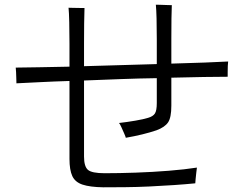

<svg xmlns="http://www.w3.org/2000/svg" viewBox="-20 -795 1040 818"><path d="M420 3Q363 2 331.5 -8.5Q300 -19 288 -45Q276 -71 276 -118V-450Q209 -448 151 -445Q93 -442 50 -440Q50 -445 49.5 -459Q49 -473 48.5 -487.5Q48 -502 47 -507Q89 -507 148 -508.5Q207 -510 276 -511V-610Q276 -657 275 -700.5Q274 -744 272 -762Q278 -762 292.5 -761.5Q307 -761 321.5 -761Q336 -761 340 -761Q339 -737 338.5 -694.5Q338 -652 338 -610V-513Q414 -515 493.5 -517.5Q573 -520 648 -522V-628Q648 -678 647 -716Q646 -754 644 -775Q650 -775 664.5 -774.5Q679 -774 693.5 -773.5Q708 -773 712 -773Q711 -754 710.5 -716Q710 -678 710 -629V-524Q789 -526 852.5 -528.5Q916 -531 952 -533Q951 -528 950.5 -514Q950 -500 950 -486.5Q950 -473 950 -468Q911 -468 848.5 -467Q786 -466 710 -464V-345Q710 -294 696 -273.5Q682 -253 647 -240Q591 -221 516 -208Q515 -213 509 -226.5Q503 -240 497 -253.5Q491 -267 487 -271Q522 -275 557 -281Q592 -287 611 -293Q632 -299 640 -311.5Q648 -324 648 -356V-462Q573 -461 493.5 -458Q414 -455 338 -452V-128Q338 -86 354.5 -71.5Q371 -57 426 -57Q487 -57 558.5 -59.5Q630 -62 699 -67.5Q768 -73 819 -81Q818 -76 816.5 -61.5Q815 -47 813.5 -33Q812 -19 812 -14Q772 -10 721 -6.5Q670 -3 616.5 -0.5Q563 2 512 2.5Q461 3 420 3Z"/></svg>

Font: Zen Kaku Gothic Antique
Style: Regular
Weight: 400
Designer: Yoshimichi Ohira
Foundry: Positype
Version: Version 1.001